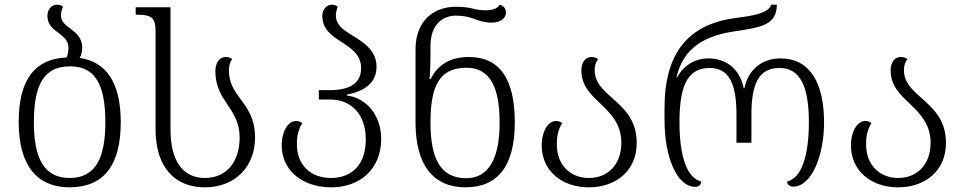

<svg xmlns="http://www.w3.org/2000/svg" viewBox="-20 -791 4129 822"><path d="M321 -543C328 -555 332 -570 332 -587C332 -630 305 -650 281 -669C260 -684 241 -699 241 -725C241 -737 244 -750 250 -762C244 -767 236 -771 225 -771C199 -771 183 -749 183 -723C183 -685 208 -666 232 -649C253 -633 273 -616 273 -587C273 -571 271 -557 265 -545C130 -539 60 -452 60 -268C60 -79 142 11 277 11C421 11 497 -79 497 -268C497 -441 432 -527 321 -543ZM278 -29C169 -29 125 -113 125 -268C125 -428 168 -507 280 -507C387 -507 431 -430 431 -268C431 -117 391 -29 278 -29Z M857 11C988 11 1072 -79 1072 -202C1072 -286 1037 -330 1006 -372C981 -406 960 -438 960 -490C960 -510 965 -526 974 -538C969 -543 959 -547 946 -547C919 -547 902 -521 902 -486C902 -421 928 -381 954 -343C980 -304 1006 -266 1006 -202C1006 -102 953 -29 857 -29C762 -29 710 -104 710 -235V-760H561V-728H569C631 -728 646 -712 646 -658V-237C646 -78 726 11 857 11Z M1398 11C1521 11 1612 -67 1612 -196C1612 -296 1550 -372 1465 -382V-386C1545 -401 1592 -440 1592 -505C1592 -577 1534 -611 1484 -642C1448 -664 1418 -686 1418 -725C1418 -737 1421 -750 1426 -762C1421 -767 1412 -771 1402 -771C1376 -771 1360 -749 1360 -723C1360 -666 1399 -639 1440 -613C1482 -585 1526 -558 1526 -499C1526 -438 1482 -405 1392 -405H1345V-365H1392C1486 -365 1546 -300 1546 -194C1546 -83 1483 -29 1397 -29C1313 -29 1251 -81 1251 -175C1251 -211 1258 -237 1274 -264C1265 -271 1256 -273 1248 -273C1211 -273 1186 -224 1186 -170C1186 -58 1278 11 1398 11Z M1972 11C2111 11 2184 -80 2184 -267C2184 -455 2118 -547 1987 -547C1904 -547 1852 -510 1824 -453H1819C1822 -488 1823 -529 1823 -559V-594C1823 -688 1877 -724 1931 -724C1963 -724 1986 -719 2005 -712C2030 -702 2056 -694 2085 -694C2117 -694 2146 -709 2146 -738C2146 -753 2137 -767 2119 -771C2112 -755 2088 -747 2060 -747C2039 -747 2023 -749 2005 -754C1985 -759 1963 -762 1931 -762C1836 -762 1759 -701 1759 -580V-266C1759 -80 1839 11 1972 11ZM1976 -28C1867 -28 1823 -110 1823 -266C1823 -420 1859 -501 1977 -501C2078 -501 2119 -418 2119 -265C2119 -108 2069 -28 1976 -28Z M2501 11C2616 11 2706 -59 2706 -179C2706 -282 2647 -330 2597 -375C2559 -409 2526 -440 2526 -490C2526 -510 2531 -526 2541 -538C2535 -543 2525 -547 2512 -547C2486 -547 2469 -523 2469 -490C2469 -422 2511 -385 2553 -345C2596 -303 2640 -260 2640 -179C2640 -87 2583 -29 2501 -29C2425 -29 2364 -81 2364 -173C2364 -210 2370 -237 2387 -264C2378 -271 2369 -273 2361 -273C2324 -273 2299 -224 2299 -170C2299 -58 2387 11 2501 11Z M2957 9C2972 9 2981 0 2982 -14C2922 -28 2889 -120 2889 -267C2889 -406 2915 -500 3017 -500C3099 -500 3133 -438 3133 -300V-180H3197V-300C3197 -437 3231 -500 3317 -500C3407 -500 3443 -419 3443 -267C3443 -123 3411 -28 3350 -14C3350 -1 3360 8 3376 8C3453 8 3508 -121 3508 -267C3508 -432 3450 -541 3321 -541C3245 -541 3183 -495 3167 -413H3164C3148 -496 3088 -541 3013 -541C2963 -541 2911 -518 2879 -460H2876C2902 -569 2974 -634 3120 -656C3240 -674 3304 -683 3306 -771H3282C3268 -731 3195 -723 3123 -713C2906 -683 2825 -538 2825 -330V-277C2825 -120 2877 9 2957 9Z M3825 11C3940 11 4030 -59 4030 -179C4030 -282 3971 -330 3921 -375C3883 -409 3850 -440 3850 -490C3850 -510 3855 -526 3865 -538C3859 -543 3849 -547 3836 -547C3810 -547 3793 -523 3793 -490C3793 -422 3835 -385 3877 -345C3920 -303 3964 -260 3964 -179C3964 -87 3907 -29 3825 -29C3749 -29 3688 -81 3688 -173C3688 -210 3694 -237 3711 -264C3702 -271 3693 -273 3685 -273C3648 -273 3623 -224 3623 -170C3623 -58 3711 11 3825 11Z"/></svg>

Font: Noto Serif Georgian Light
Style: Regular
Weight: 300
Designer: Monotype Design Team, Akaki Razmadze
Foundry: Google LLC
Version: Version 2.003